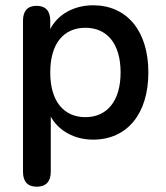

<svg xmlns="http://www.w3.org/2000/svg" viewBox="-20 -518 629 726"><path d="M119 188C154 188 172 168 172 132V-77C201 -24 261 10 332 10C461 10 541 -88 541 -244C541 -401 460 -498 332 -498C259 -498 198 -463 170 -408V-440C170 -476 153 -496 118 -496C84 -496 67 -476 67 -440V132C67 168 84 188 119 188ZM303 -75C222 -75 170 -134 170 -244C170 -355 222 -413 303 -413C383 -413 436 -355 436 -244C436 -134 383 -75 303 -75Z"/></svg>

Font: SN Pro Medium
Style: Regular
Weight: 500
Designer: Tobias Whetton
Foundry: Supernotes
Version: Version 1.003;Glyphs 3.3 (3324)